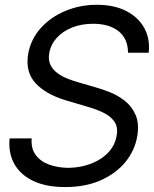

<svg xmlns="http://www.w3.org/2000/svg" viewBox="-20 -757 633 790"><path d="M248 12.7Q169.9 12.7 116.9 -12.5Q64 -37.6 38.8 -82.8Q13.7 -127.9 19.5 -187.5H110.4Q106.9 -146.5 126.7 -119.6Q146.5 -92.8 181.9 -79.8Q217.3 -66.9 260.7 -66.4Q311 -66.9 354 -83.3Q397 -99.6 425.3 -129.4Q453.6 -159.2 460 -199.2Q466.3 -235.4 449.7 -258.1Q433.1 -280.8 402.3 -294.9Q371.6 -309.1 335 -319.3L249 -344.7Q168 -369.6 126 -415Q84 -460.4 95.7 -534.2Q106.4 -595.2 147.2 -640.9Q188 -686.5 248.5 -711.9Q309.1 -737.3 378.9 -737.3Q449.2 -737.3 499 -711.9Q548.8 -686.5 573.5 -642.1Q598.1 -597.7 591.8 -540H506.8Q506.3 -598.1 467.8 -628.7Q429.2 -659.2 363.3 -659.2Q314.9 -659.2 276.1 -643.6Q237.3 -627.9 212.9 -600.6Q188.5 -573.2 182.6 -538.1Q177.7 -508.8 188.5 -488.3Q199.2 -467.8 219 -454.1Q238.8 -440.4 261.5 -431.9Q284.2 -423.3 303.7 -418L374 -397.5Q400.9 -390.1 433.6 -377Q466.3 -363.8 494.6 -341.3Q522.9 -318.8 538.1 -283.7Q553.2 -248.5 544.9 -197.3Q535.2 -138.7 496.6 -91.1Q458 -43.5 395 -15.4Q332 12.7 248 12.7Z"/></svg>

Font: Inter Tight
Style: Italic
Weight: 400
Italic angle: -9.39999°
Designer: Rasmus Andersson
Foundry: rsms
Version: Version 3.002